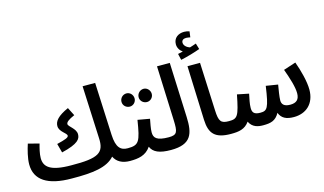

<svg xmlns="http://www.w3.org/2000/svg" viewBox="-106 -1292 2795 1655"><g transform="rotate(-15 1291.5 -464.5)"><path d="M333 -218C485 -254 506 -293 506 -334C506 -386 440 -418 440 -442C440 -459 462 -477 517 -501L480 -574C384 -531 352 -491 352 -448C352 -395 417 -370 417 -345C417 -328 385 -317 311 -299Z M356 21C547 23 672 6 740 -71C764 -21 813 5 881 5C923 5 945 -20 945 -52C945 -83 928 -106 890 -106C828 -106 789 -137 784 -254L763 -723H651L672 -255C679 -123 626 -87 381 -90C191 -90 142 -141 142 -218C142 -257 155 -308 165 -342L67 -368C51 -318 32 -247 32 -191C32 -52 141 21 356 21Z M1000 -448C1031 -448 1057 -474 1057 -506C1057 -539 1031 -566 1000 -566C966 -566 940 -539 940 -506C940 -474 966 -448 1000 -448ZM1153 -448C1184 -448 1210 -474 1210 -506C1210 -538 1184 -566 1153 -566C1119 -566 1093 -538 1093 -506C1093 -474 1119 -448 1153 -448Z M880 5C955 5 1021 -5 1067 -72C1089 -20 1142 5 1246 5C1289 5 1311 -19 1311 -52C1311 -83 1294 -106 1256 -106C1145 -106 1123 -137 1123 -185C1123 -219 1134 -268 1140 -302L1033 -321C1003 -134 990 -106 890 -106Z M1246 5C1429 5 1455 -86 1449 -235L1429 -723H1315L1334 -239C1338 -132 1332 -106 1255 -106Z M1531 -723C1589 -735 1659 -756 1705 -773L1689 -826C1672 -820 1653 -813 1632 -807C1610 -814 1580 -833 1580 -863C1580 -882 1594 -895 1620 -895C1632 -895 1644 -892 1657 -890L1664 -942C1650 -947 1631 -950 1617 -950C1565 -950 1521 -921 1521 -864C1521 -831 1540 -804 1563 -789C1551 -786 1538 -783 1518 -779Z M1782 5C1826 5 1847 -19 1847 -52C1847 -84 1830 -106 1792 -106C1721 -106 1704 -127 1700 -227L1681 -656H1569L1587 -172C1592 -49 1639 5 1782 5Z M1782 5C1851 5 1906 -3 1946 -60C1973 -4 2023 5 2069 5C2136 5 2180 -5 2214 -67C2234 -15 2276 5 2343 5C2451 5 2532 -63 2532 -190C2532 -262 2504 -367 2475 -446L2365 -410C2396 -325 2422 -243 2422 -187C2422 -130 2394 -106 2340 -106C2282 -106 2265 -132 2265 -164C2265 -195 2276 -260 2283 -301L2177 -318C2149 -122 2133 -106 2072 -106C2015 -106 2002 -129 2002 -167C2002 -205 2012 -245 2021 -290L1918 -311C1881 -122 1868 -106 1792 -106Z"/></g></svg>

Font: Noto Sans Arabic Cond SemBd
Style: Regular
Weight: 600
Width: 3
Designer: Monotype Design Team, Nadine Chahine, Nizar Qandah and Khaled Hosny
Foundry: Monotype Imaging Inc.
Version: Version 2.012